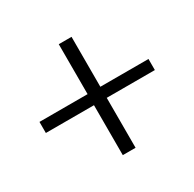

<svg xmlns="http://www.w3.org/2000/svg" viewBox="-116 -621 744 736"><g transform="rotate(-30 256.5 -252.5)"><path d="M228.5 -498.5H285V-277.5H498V-228.5H285V-7.5H228.5V-228.5H15.5V-277.5H228.5Z"/></g></svg>

Font: Karla Light
Style: Regular
Weight: 300
Designer: Jonathan Pinhorn
Version: Version 2.004;gftools[0.9.33]